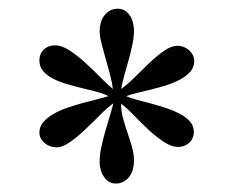

<svg xmlns="http://www.w3.org/2000/svg" viewBox="-20 -715 540 445"><path d="M430.2 -573.7Q430.2 -559.6 421.4 -549.3Q412.6 -539.1 398.4 -531.2Q384.3 -523.4 366.7 -517.8Q349.1 -512.2 331.5 -507.8Q314 -503.4 298.3 -499.8Q282.7 -496.1 272.5 -492.2Q283.2 -487.3 299.1 -483.2Q314.9 -479 332.3 -474.4Q349.6 -469.7 366.9 -463.9Q384.3 -458 398.2 -450.4Q412.1 -442.9 420.7 -432.9Q429.2 -422.9 429.2 -409.7Q429.2 -394 418.7 -384.3Q408.2 -374.5 393.1 -374.5Q377 -374.5 359.1 -386.5Q341.3 -398.4 323.7 -414.8Q306.2 -431.2 290 -448Q273.9 -464.8 260.7 -474.6Q260.7 -457 265.4 -440.2Q270 -423.3 275.6 -407Q281.2 -390.6 285.9 -374.5Q290.5 -358.4 290.5 -341.8Q290.5 -332 288.1 -322.8Q285.6 -313.5 280.3 -306.2Q274.9 -298.8 266.8 -294.2Q258.8 -289.6 248 -289.6Q238.8 -289.6 231.7 -294.4Q224.6 -299.3 220 -306.6Q215.3 -314 213.1 -322.8Q210.9 -331.5 210.9 -339.8Q210.9 -355.5 214.6 -372.8Q218.3 -390.1 223.1 -407.7Q228 -425.3 233.4 -442.4Q238.8 -459.5 242.7 -475.6Q229 -465.8 211.9 -448.5Q194.8 -431.2 177.2 -414.6Q159.7 -397.9 142.3 -385.7Q125 -373.5 110.8 -373.5Q103.5 -373.5 96.4 -376Q89.4 -378.4 83.7 -383.1Q78.1 -387.7 74.7 -394Q71.3 -400.4 71.3 -407.7Q71.3 -421.4 80.3 -431.9Q89.4 -442.4 103.5 -450.7Q117.7 -459 135.5 -465.1Q153.3 -471.2 171.1 -476.1Q189 -481 205.1 -484.9Q221.2 -488.8 231.4 -492.2Q221.2 -497.6 205.6 -502Q189.9 -505.9 171.9 -510.3Q154.3 -514.6 136.2 -519.8Q118.2 -524.9 103.8 -532.2Q89.4 -539.6 80.3 -549.8Q71.3 -560.1 71.3 -574.7Q71.3 -590.3 81.5 -600.1Q91.8 -609.9 107.4 -609.9Q123.5 -609.9 141.6 -597.9Q159.7 -585.9 177.7 -569.6Q195.8 -553.2 212.4 -536.1Q229 -519 241.7 -508.8Q239.7 -523.9 234.9 -542.7Q230 -561.5 224.6 -580.1Q219.2 -598.6 215.1 -615.2Q210.9 -631.8 210.9 -643.1Q210.9 -652.3 213.4 -661.6Q215.8 -670.9 221.2 -678.2Q226.6 -685.5 234.4 -690.2Q242.2 -694.8 253.4 -694.8Q262.7 -694.8 269.8 -690.2Q276.9 -685.5 281.5 -678.2Q286.1 -670.9 288.3 -661.9Q290.5 -652.8 290.5 -644.5Q290.5 -628.9 286.9 -611.8Q283.2 -594.7 278.6 -577.4Q273.9 -560.1 268.8 -542.7Q263.7 -525.4 260.7 -508.8Q275.4 -519 292.2 -535.9Q309.1 -552.7 326.2 -569.1Q343.3 -585.4 360.1 -597.2Q377 -608.9 392.1 -608.9Q398.9 -608.9 405.8 -606.2Q412.6 -603.5 418 -598.9Q423.3 -594.2 426.8 -587.6Q430.2 -581.1 430.2 -573.7Z"/></svg>

Font: Goda
Style: Regular
Weight: 400
Version: 1.0.5